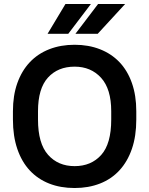

<svg xmlns="http://www.w3.org/2000/svg" viewBox="-20 -935 750 965"><path d="M355 10Q284 10 227 -12.5Q170 -35 129.5 -78.5Q89 -122 67 -186.5Q45 -251 45 -334V-376Q45 -455 67 -517Q89 -579 129.5 -622Q170 -665 227.5 -687.5Q285 -710 355 -710Q425 -710 482.5 -687.5Q540 -665 580.5 -622.5Q621 -580 643 -517.5Q665 -455 665 -376V-334Q665 -251 643 -187Q621 -123 580.5 -79Q540 -35 482.5 -12.5Q425 10 355 10ZM355 -100Q438 -100 488.5 -156Q539 -212 539 -334V-376Q539 -488 488 -544Q437 -600 355 -600Q271 -600 221 -545Q171 -490 171 -376V-334Q171 -214 221.5 -157Q272 -100 355 -100ZM309 -915H437L323 -765H219ZM473 -915H609L471 -765H359Z"/></svg>

Font: PT Root UI Bold
Style: Regular
Weight: 700
Designer: Vitaly Kuzmin
Foundry: ParaType Ltd.
Version: Version 2.000G